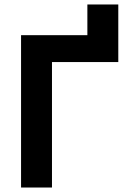

<svg xmlns="http://www.w3.org/2000/svg" viewBox="-20 -837 571 857"><path d="M212 -560V0H74V-680H370V-817H508V-560Z"/></svg>

Font: Titillium Web[RUS by Daymarius]
Style: Bold
Weight: 700
Designer: Cyrillization by Daymarius
Foundry: Cyrillization by Daymarius
Version: Version 1.002 September 11, 2018